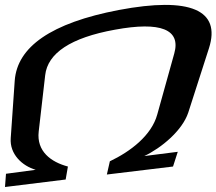

<svg xmlns="http://www.w3.org/2000/svg" viewBox="-72 -713 867 769"><path d="M368 -67 356 -14 621 -46 640 -105 506 -88C575 -121 658 -190 682 -262L765 -520C814 -673 690 -727 404 -673C132 -621 -3 -525 -13 -390L-29 -160C-34 -95 18 -48 71 -33L-48 -17L-52 36L191 6L200 -46C132 -64 74 -107 83 -186L109 -412C119 -500 211 -562 388 -594C572 -628 653 -595 626 -499L558 -255C535 -170 450 -106 368 -67Z"/></svg>

Font: Gamestation Warped
Style: Italic
Weight: 400
Designer: Jonas Hecksher
Foundry: Jonas Hecksher, Playtypeª, e-types AS
Version: Version 1.003